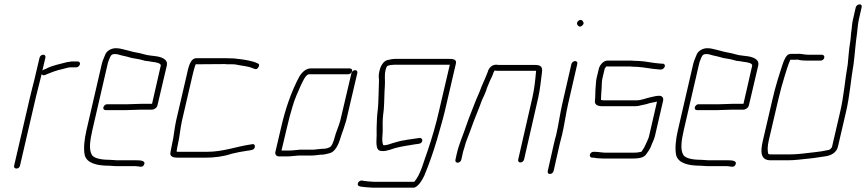

<svg xmlns="http://www.w3.org/2000/svg" viewBox="-20 -742 3988 884"><path d="M162 -476 138 -374C132 -350 124 -320 118 -294L45 21C43 29 48 34 56 34C64 34 70 29 72 21L145 -294C151 -320 160 -352 165 -374L172 -401C176 -395 180 -394 188 -397C212 -407 241 -419 268 -424C280 -427 294 -432 305 -432H332C339 -432 346 -439 348 -446C350 -453 345 -459 338 -459H310C304 -458 296 -457 289 -456C256 -447 220 -441 191 -425C186 -423 179 -421 175 -417L189 -476C191 -484 187 -490 179 -490C171 -490 164 -484 162 -476Z M489 -6C457 -6 414 -10 403 -29C388 -54 395 -97 405 -142L476 -449C477 -454 479 -460 482 -467C488 -482 491 -493 507 -493C512 -493 517 -493 521 -492L539 -487C554 -484 574 -479 587 -475L610 -471C625 -469 635 -465 648 -462L665 -460L682 -457C694 -456 723 -452 720 -439L680 -264H630C617 -264 582 -262 567 -262H472C465 -262 458 -255 456 -248C454 -241 459 -235 466 -235H561C575 -235 611 -237 624 -237H678C690 -237 702 -245 705 -257L748 -440C755 -471 720 -481 691 -484L675 -486C663 -487 654 -489 643 -492C622 -499 596 -501 575 -508L551 -514C538 -517 529 -520 513 -520C493 -520 474 -509 466 -494C462 -484 452 -462 449 -449L378 -142C368 -99 364 -58 370 -28C380 10 427 21 483 21C493 21 503 23 513 23H605C620 23 635 32 643 17C653 -2 627 -4 611 -4H519C509 -4 499 -6 489 -6Z M1022 -474H884C855 -474 847 -429 840 -398L791 -187C782 -147 781 -115 772 -78C769 -66 768 -54 765 -41C760 -21 778 -16 799 -16H925C968 -16 1012 -22 1046 -34C1066 -39 1096 -45 1118 -48L1133 -50L1139 -52C1156 -52 1160 -82 1141 -78C1067 -68 1011 -43 931 -43H805C801 -43 797 -43 793 -44C795 -55 796 -66 799 -78C808 -116 809 -146 818 -187L867 -398C870 -411 876 -435 881 -446L1016 -447C1021 -446 1027 -446 1033 -446H1050C1054 -446 1059 -446 1065 -445C1090 -439 1122 -438 1143 -428L1152 -425C1159 -422 1165 -424 1170 -433C1175 -442 1174 -447 1167 -450L1158 -454C1140 -461 1113 -466 1091 -469L1074 -471C1068 -472 1062 -472 1057 -473C1047 -473 1033 -474 1022 -474Z M1590 -427H1410C1388 -427 1369 -408 1358 -389C1322 -322 1294 -242 1274 -154L1248 -43C1245 -32 1252 -23 1262 -22H1307C1314 -22 1324 -23 1333 -24L1357 -26H1414C1419 -26 1425 -26 1432 -27L1449 -29C1455 -30 1460 -30 1464 -30C1473 -30 1491 -35 1499 -37C1530 -47 1542 -88 1553 -124L1561 -146C1567 -164 1568 -167 1574 -187L1625 -405C1627 -413 1623 -419 1615 -419C1607 -419 1600 -413 1598 -405L1547 -188C1542 -169 1540 -166 1534 -149L1526 -127C1520 -109 1515 -81 1503 -68C1497 -61 1479 -57 1469 -57C1464 -57 1459 -57 1453 -56L1434 -54C1429 -53 1425 -53 1420 -53H1362C1348 -52 1328 -49 1313 -49H1276L1301 -154C1308 -186 1318 -222 1327 -252C1337 -288 1353 -321 1366 -351C1373 -364 1387 -400 1403 -400H1583C1591 -400 1599 -406 1601 -414C1603 -422 1598 -427 1590 -427Z M2040 -471H1802C1790 -471 1773 -468 1762 -465C1746 -460 1733 -440 1728 -419C1723 -398 1723 -393 1725 -374C1724 -354 1724 -327 1723 -306C1722 -283 1722 -258 1719 -234C1715 -203 1715 -178 1714 -152V-130C1716 -104 1703 -47 1736 -47C1750 -45 1759 -48 1774 -52C1804 -63 1835 -69 1870 -74C1882 -77 1897 -78 1909 -80C1928 -83 1930 -107 1912 -107C1900 -105 1884 -103 1871 -101L1857 -99C1848 -97 1842 -96 1841 -96C1824 -94 1806 -88 1791 -84C1778 -80 1757 -71 1744 -74V-76C1737 -92 1741 -115 1742 -136V-158C1741 -184 1743 -207 1747 -238C1750 -276 1749 -310 1752 -347C1754 -373 1749 -392 1755 -419C1756 -424 1761 -439 1765 -439C1773 -442 1787 -444 1796 -444H2051L2001 -230C1988 -172 1969 -107 1950 -51C1931 -1 1918 61 1887 95H1701C1692 95 1663 92 1656 91L1646 89C1627 89 1620 113 1636 116L1646 118C1655 119 1684 122 1695 122H1884C1903 122 1924 87 1933 68C1955 15 1974 -39 1991 -96C2004 -143 2017 -184 2028 -230L2079 -449C2084 -471 2063 -471 2040 -471Z M2104 -7 2110 -34C2111 -39 2113 -48 2117 -59C2125 -93 2140 -123 2151 -156C2166 -199 2184 -238 2199 -281C2207 -298 2212 -308 2218 -324C2221 -337 2228 -350 2232 -361C2237 -375 2248 -392 2252 -408L2257 -417H2258C2265 -416 2272 -416 2280 -416H2448C2448 -412 2448 -408 2447 -403C2444 -368 2440 -332 2431 -292L2366 -8C2364 0 2368 6 2376 6C2384 6 2391 0 2393 -8L2458 -292C2467 -332 2470 -370 2475 -406C2479 -433 2472 -443 2443 -443H2286C2279 -443 2273 -443 2266 -444C2247 -445 2231 -431 2226 -412C2223 -402 2216 -388 2213 -380C2206 -363 2197 -345 2191 -327C2185 -311 2180 -302 2173 -285C2156 -241 2140 -203 2125 -159C2112 -119 2093 -79 2083 -34L2077 -7C2075 1 2079 7 2087 7C2095 7 2102 1 2104 -7Z M2611 -448 2569 -265C2558 -217 2552 -170 2541 -122C2537 -107 2533 -93 2530 -79L2502 45C2500 53 2504 59 2512 59C2520 59 2527 53 2529 45L2557 -79C2560 -92 2564 -107 2568 -122C2579 -169 2585 -217 2596 -265L2638 -448C2640 -455 2635 -461 2628 -461C2621 -461 2613 -455 2611 -448ZM2639 -627C2644 -621 2649 -615 2660 -624C2671 -633 2667 -640 2662 -646C2652 -659 2629 -640 2639 -627Z M3031 -449H3024C3015 -449 3002 -452 2994 -452C2964 -457 2933 -462 2900 -462C2893 -463 2887 -463 2880 -463H2776C2759 -463 2741 -443 2737 -425L2727 -383C2724 -371 2724 -358 2723 -348C2720 -323 2722 -301 2719 -276C2718 -259 2733 -253 2753 -253H2904C2911 -253 2918 -254 2923 -255C2936 -259 2944 -259 2958 -263C2973 -269 2989 -270 3005 -274L2969 -118C2968 -112 2966 -107 2964 -102C2958 -90 2956 -82 2950 -71C2945 -60 2939 -52 2933 -43H2932C2920 -40 2909 -39 2896 -39H2770C2753 -39 2734 -43 2719 -43H2713C2705 -43 2698 -38 2696 -30C2694 -23 2699 -16 2706 -16H2712C2716 -16 2720 -15 2725 -14C2736 -13 2752 -12 2764 -12H2890C2916 -12 2945 -14 2956 -33C2963 -42 2971 -54 2976 -65C2982 -83 2992 -99 2996 -118L3033 -278C3036 -291 3029 -301 3016 -301C3002 -301 2992 -298 2978 -295C2957 -291 2933 -280 2911 -280H2760C2755 -280 2751 -281 2747 -282C2748 -300 2748 -320 2750 -336C2751 -350 2750 -367 2754 -383L2764 -425C2764 -427 2770 -433 2771 -436H2873C2880 -436 2885 -436 2892 -435C2925 -435 2958 -429 2987 -425C2996 -425 3009 -422 3017 -422H3024C3031 -422 3039 -429 3041 -436C3043 -443 3038 -449 3031 -449Z M3212 -6C3180 -6 3137 -10 3126 -29C3111 -54 3118 -97 3128 -142L3199 -449C3200 -454 3202 -460 3205 -467C3211 -482 3214 -493 3230 -493C3235 -493 3240 -493 3244 -492L3262 -487C3277 -484 3297 -479 3310 -475L3333 -471C3348 -469 3358 -465 3371 -462L3388 -460L3405 -457C3417 -456 3446 -452 3443 -439L3403 -264H3353C3340 -264 3305 -262 3290 -262H3195C3188 -262 3181 -255 3179 -248C3177 -241 3182 -235 3189 -235H3284C3298 -235 3334 -237 3347 -237H3401C3413 -237 3425 -245 3428 -257L3471 -440C3478 -471 3443 -481 3414 -484L3398 -486C3386 -487 3377 -489 3366 -492C3345 -499 3319 -501 3298 -508L3274 -514C3261 -517 3252 -520 3236 -520C3216 -520 3197 -509 3189 -494C3185 -484 3175 -462 3172 -449L3101 -142C3091 -99 3087 -58 3093 -28C3103 10 3150 21 3206 21C3216 21 3226 23 3236 23H3328C3343 23 3358 32 3366 17C3376 -2 3350 -4 3334 -4H3242C3232 -4 3222 -6 3212 -6Z M3764 -490H3701C3682 -490 3667 -496 3650 -494H3621C3602 -494 3594 -473 3586 -454C3567 -397 3550 -344 3536 -282L3492 -93C3481 -45 3480 -4 3528 -4H3608C3643 -4 3672 -9 3705 -12C3730 -14 3754 -19 3778 -22C3805 -25 3832 -39 3838 -67L3875 -226C3893 -303 3897 -374 3910 -447C3916 -494 3919 -543 3926 -589C3929 -612 3929 -628 3934 -651L3947 -708C3949 -716 3946 -722 3938 -722C3930 -722 3922 -716 3920 -708L3907 -651C3903 -635 3903 -622 3901 -608C3897 -583 3898 -570 3894 -546C3888 -511 3887 -480 3883 -445C3870 -373 3866 -303 3848 -226L3811 -67C3810 -62 3802 -53 3797 -52C3775 -47 3751 -43 3729 -41C3691 -37 3654 -31 3614 -31H3534C3528 -31 3519 -31 3517 -34C3513 -50 3514 -70 3519 -93L3563 -282C3573 -324 3582 -358 3594 -396C3602 -421 3609 -446 3619 -467H3646C3649 -468 3652 -468 3655 -467C3664 -464 3682 -463 3695 -463H3758C3766 -463 3773 -468 3775 -476C3777 -484 3772 -490 3764 -490Z"/></svg>

Font: Electronic
Style: LtIt
Weight: 300
Version: Version 1.011